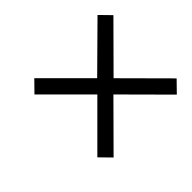

<svg xmlns="http://www.w3.org/2000/svg" viewBox="-105 -786 759 759"><g transform="rotate(-45 274.5 -407.0)"><path d="M151.4 -185.5 106.4 -231.4 282.2 -407.2 106.4 -583 151.4 -628.9 327.1 -453.1 504.9 -628.9 548.8 -584 373 -407.2 548.8 -230.5 503.9 -184.6 327.1 -362.3Z"/></g></svg>

Font: Post No Bills Jaffna Medium
Style: Regular
Weight: 500
Designer: Kosala Senevirathne, Siva Puranthara, Lasantha Premarathna, Tharique Azeez
Foundry: Mooniak
Version: Version 1.220 ; ttfautohint (v1.6)